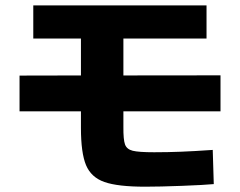

<svg xmlns="http://www.w3.org/2000/svg" viewBox="-20 -703 904 724"><path d="M285.2 -220.7V-283.2H53.7V-418L285.2 -418.5V-557.6H105.5V-682.6H758.8V-557.6H445.3V-418.5L811.5 -418.9V-283.2H445.3V-224.6Q444.8 -176.8 451.4 -158.4Q458 -140.1 480.5 -134.5Q502.9 -128.9 561.5 -128.9Q612.8 -128.9 662.1 -130.9Q711.4 -132.8 782.2 -137.7L786.1 -8.8Q750.5 -5.4 666.3 -2.2Q582 1 527.3 1Q424.3 1 374 -16.6Q323.7 -34.2 304.4 -80.3Q285.2 -126.5 285.2 -220.7Z"/></svg>

Font: Pretendard GOV ExtraBold
Style: Regular
Weight: 800
Designer: Base glyphs from Inter by Rasmus Andersson; Hangeul glyphs from Noto Sans CJK(Source Han Sans) by Jang Soo-young and Kan
Foundry: Kil Hyung-jin
Version: Version 1.309